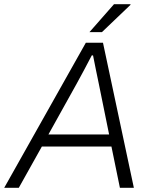

<svg xmlns="http://www.w3.org/2000/svg" viewBox="-43 -888 721 908"><path d="M380 -736H439L574 -865V-868H496ZM-23 0H46L155 -195H484L524 0H590L444 -686H363ZM186 -252 320 -493C336 -521 370 -586 391 -626H397C405 -587 417 -524 424 -493L473 -252Z"/></svg>

Font: Archivo ExtraLight
Style: Italic
Weight: 200
Italic angle: -10°
Designer: Hector Gatti
Foundry: Omnibus-Type
Version: Version 2.001